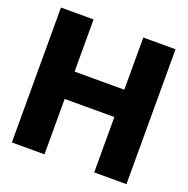

<svg xmlns="http://www.w3.org/2000/svg" viewBox="-127 -831 932 951"><g transform="rotate(20 339.0 -355.5)"><path d="M35 0H207V-292H469V0H639V-711H469V-436H207V-711H35Z"/></g></svg>

Font: Asimov Pro
Style: Ult
Weight: 900
Designer: Google
Version: Version 2.000980; 2014